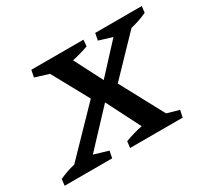

<svg xmlns="http://www.w3.org/2000/svg" viewBox="-138 -695 929 864"><g transform="rotate(-30 326.5 -263.5)"><path d="M-26 0 -22 -33Q16 -51 59 -61L272 -281L169 -469L98 -491L105 -527H376L373 -494Q332 -479 289 -470L364 -324L499 -470L430 -491L437 -527H679L675 -494Q634 -475 590 -465L411 -279L532 -54L595 -36L587 0H314L318 -33Q364 -50 408 -59L319 -234L154 -58L228 -36L221 0Z"/></g></svg>

Font: Piazzolla SC Medium
Style: Italic
Weight: 500
Italic angle: -11.3°
Designer: Juan Pablo del Peral
Foundry: Huerta Tipografica
Version: Version 1.330